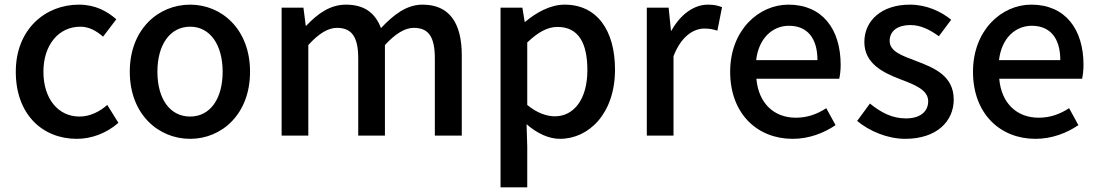

<svg xmlns="http://www.w3.org/2000/svg" viewBox="-20 -584 4729 827"><path d="M311 14C374 14 439 -10 490 -55L442 -132C409 -103 368 -82 322 -82C231 -82 167 -158 167 -275C167 -391 233 -469 326 -469C363 -469 394 -452 424 -426L481 -501C441 -536 390 -564 320 -564C175 -564 48 -458 48 -275C48 -92 162 14 311 14Z M799 14C935 14 1057 -92 1057 -275C1057 -458 935 -564 799 -564C662 -564 539 -458 539 -275C539 -92 662 14 799 14ZM799 -82C712 -82 658 -158 658 -275C658 -391 712 -469 799 -469C885 -469 939 -391 939 -275C939 -158 885 -82 799 -82Z M1193 0H1308V-390C1353 -440 1394 -464 1431 -464C1494 -464 1523 -427 1523 -332V0H1638V-390C1684 -440 1725 -464 1762 -464C1825 -464 1853 -427 1853 -332V0H1969V-346C1969 -486 1915 -564 1800 -564C1731 -564 1676 -521 1621 -463C1597 -526 1552 -564 1470 -564C1401 -564 1347 -524 1299 -473H1297L1287 -551H1193Z M2136 223H2251V45L2248 -49C2294 -9 2344 14 2392 14C2516 14 2629 -95 2629 -284C2629 -454 2551 -564 2412 -564C2350 -564 2290 -530 2242 -490H2240L2230 -551H2136ZM2370 -83C2337 -83 2294 -96 2251 -132V-401C2297 -445 2338 -468 2381 -468C2473 -468 2510 -397 2510 -282C2510 -154 2450 -83 2370 -83Z M2766 0H2881V-342C2915 -430 2969 -461 3014 -461C3037 -461 3050 -458 3070 -452L3090 -553C3073 -560 3056 -564 3029 -564C2969 -564 2911 -522 2872 -452H2870L2860 -551H2766Z M3394 14C3465 14 3529 -11 3579 -45L3539 -118C3499 -92 3457 -77 3408 -77C3313 -77 3247 -140 3238 -245H3595C3598 -259 3601 -281 3601 -304C3601 -459 3522 -564 3376 -564C3248 -564 3125 -454 3125 -275C3125 -93 3243 14 3394 14ZM3237 -325C3248 -421 3309 -473 3378 -473C3458 -473 3501 -419 3501 -325Z M3879 14C4015 14 4088 -62 4088 -155C4088 -258 4003 -292 3927 -321C3866 -344 3812 -362 3812 -408C3812 -446 3840 -476 3902 -476C3946 -476 3985 -456 4024 -428L4077 -499C4034 -534 3972 -564 3899 -564C3777 -564 3703 -495 3703 -403C3703 -310 3784 -271 3857 -243C3917 -220 3978 -198 3978 -148C3978 -106 3947 -74 3882 -74C3823 -74 3775 -99 3727 -138L3672 -63C3725 -19 3803 14 3879 14Z M4440 14C4511 14 4575 -11 4625 -45L4585 -118C4545 -92 4503 -77 4454 -77C4359 -77 4293 -140 4284 -245H4641C4644 -259 4647 -281 4647 -304C4647 -459 4568 -564 4422 -564C4294 -564 4171 -454 4171 -275C4171 -93 4289 14 4440 14ZM4283 -325C4294 -421 4355 -473 4424 -473C4504 -473 4547 -419 4547 -325Z"/></svg>

Font: Noto Sans JP Medium
Style: Regular
Weight: 500
Designer: Ryoko NISHIZUKA 西塚涼子 (kana, bopomofo & ideographs); Paul D. Hunt (Latin, Greek & Cyrillic); Sandoll Communications 산돌커뮤니
Foundry: Adobe
Version: Version 2.004;hotconv 1.0.118;makeotfexe 2.5.65603